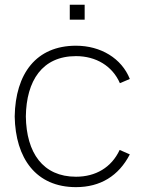

<svg xmlns="http://www.w3.org/2000/svg" viewBox="-20 -770 601 806"><path d="M272.9 -750V-687.5H335.4V-750ZM525 -438.5C490.6 -525 403.1 -578.1 299 -578.1C132.3 -578.1 44.8 -461.5 41.7 -281.2C44.8 -105.2 131.2 15.6 299 15.6C401 15.6 478.1 -31.3 525 -121.9L482.3 -140.6C447.9 -66.7 381.2 -28.1 299 -28.1C160.4 -28.1 90.6 -128.1 88.5 -281.2C90.6 -431.3 157.3 -534.4 299 -534.4C383.3 -534.4 452.1 -492.7 483.3 -420.8Z"/></svg>

Font: Manrope3 Thin
Style: Regular
Weight: 100
Width: 4
Designer: Mikhail Sharanda
Foundry: Mikhail Sharanda
Version: Version 3.000;PS 003.000;hotconv 1.0.88;makeotf.lib2.5.64775